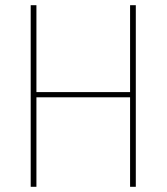

<svg xmlns="http://www.w3.org/2000/svg" viewBox="-20 -718 640 738"><path d="M480 -344H120V0H98V-698H120V-364H480V-698H502V0H480Z"/></svg>

Font: IBM Plex Mono Thin
Style: Regular
Weight: 100
Monospace: yes
Designer: Mike Abbink, Paul van der Laan, Pieter van Rosmalen
Foundry: Bold Monday
Version: Version 2.3